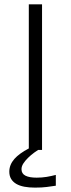

<svg xmlns="http://www.w3.org/2000/svg" viewBox="-20 -691 327 885"><path d="M112.8 -670.9H173.8V0H155.8Q147.5 5.4 138.7 11.7Q122.6 23.4 109.4 36.4Q96.2 49.3 87.6 62.5Q79.1 75.7 79.1 88.9Q79.1 109.4 97.2 118.7Q115.2 127.9 148.9 127.9Q173.3 127.9 195.1 124.3Q216.8 120.6 237.3 115.2V165Q216.8 168 195.1 170.9Q173.3 173.8 141.1 173.8Q114.3 173.8 92.3 169.7Q70.3 165.5 54.9 156.5Q39.6 147.5 31.2 133.5Q22.9 119.6 22.9 100.1Q22.9 68.4 46.4 41.5Q68.4 16.6 112.8 -6.8Z"/></svg>

Font: Syncopate
Style: Regular
Weight: 400
Width: 7
Version: Version 001.001